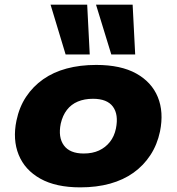

<svg xmlns="http://www.w3.org/2000/svg" viewBox="-20 -797 762 828"><path d="M326 11Q221 11 154 -26.5Q87 -64 60.5 -129.5Q34 -195 51 -277Q63 -335 92.5 -379.5Q122 -424 166 -455Q210 -486 267.5 -501.5Q325 -517 395 -517Q501 -517 567.5 -480Q634 -443 660.5 -378.5Q687 -314 670 -230Q658 -173 628.5 -128Q599 -83 555.5 -52Q512 -21 454.5 -5Q397 11 326 11ZM341 -135Q379 -135 407 -148Q435 -161 454 -185Q473 -209 480 -243Q492 -303 467 -337Q442 -371 381 -371Q344 -371 315.5 -359Q287 -347 268.5 -323Q250 -299 242 -264Q230 -205 255.5 -170Q281 -135 341 -135ZM460 -562 394 -777H552L563 -562ZM263 -562 198 -777H356L367 -562Z"/></svg>

Font: Nunito Sans 7pt SemiExpanded Black
Style: Italic
Weight: 900
Width: 6
Italic angle: -9°
Designer: Vernon Adams
Foundry: Vernon Adams
Version: Version 3.101;gftools[0.9.27]